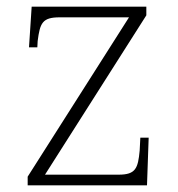

<svg xmlns="http://www.w3.org/2000/svg" viewBox="-20 -556 534 576"><path d="M63 0H421L426 -143H401L399 -104C394 -51 387 -32 336 -32H115L419 -510V-536H75L67 -414H92L93 -433C100 -487 107 -504 159 -504H367L63 -26Z"/></svg>

Font: Noto Serif Sinhala ExtraLight
Style: Regular
Weight: 200
Designer: Jelle Bosma - Monotype Design Team
Foundry: Monotype Imaging Inc.
Version: Version 2.007